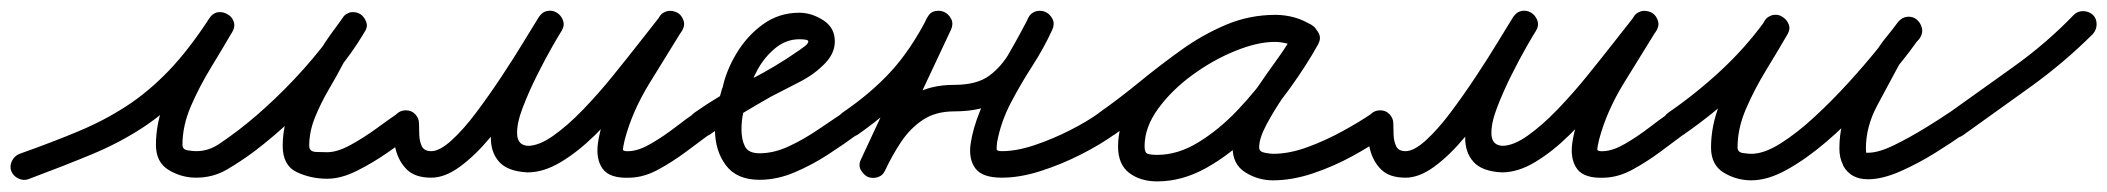

<svg xmlns="http://www.w3.org/2000/svg" viewBox="-38 -310 3973 362"><path d="M15 28Q6 31 -3.5 26.5Q-13 22 -17 12Q-20 3 -15.5 -6.5Q-11 -16 -1 -20Q61 -42 110 -62.5Q159 -83 200.5 -110Q242 -137 280 -176.5Q318 -216 357 -276Q364 -286 373.5 -287Q383 -288 391 -283Q399 -279 402.5 -269.5Q406 -260 400 -250Q382 -219 360 -183Q338 -147 322 -110Q306 -73 306 -37Q306 -28 316 -26.5Q326 -25 332 -25Q355 -25 375 -38.5Q395 -52 412 -65Q446 -91 482.5 -126Q519 -161 551.5 -199.5Q584 -238 607 -275Q613 -285 623 -286Q633 -287 641 -281Q649 -276 652 -266.5Q655 -257 648 -248Q638 -233 627.5 -219Q617 -205 609 -190Q609 -190 609 -190Q609 -190 609 -190Q597 -167 582 -141.5Q567 -116 556 -89Q545 -62 545 -35Q545 -24 558 -23.5Q571 -23 579 -23Q598 -23 623.5 -37Q649 -51 673.5 -69Q698 -87 713 -97Q713 -97 713 -97Q713 -97 713 -97Q721 -103 731.5 -101.5Q742 -100 747 -91Q753 -83 751.5 -72.5Q750 -62 741 -57Q721 -42 693 -22.5Q665 -3 635 12Q605 27 579 27Q548 27 521.5 14.5Q495 2 495 -35Q495 -82 519 -127.5Q543 -173 565 -214Q565 -214 565 -214Q565 -214 565 -214Q575 -231 586 -246Q597 -261 608 -276Q615 -286 624.5 -287Q634 -288 642 -283Q649 -278 652.5 -268.5Q656 -259 649 -249Q626 -210 591.5 -168.5Q557 -127 518 -90Q479 -53 442 -25Q418 -7 391 9Q364 25 332 25Q304 25 280 10.5Q256 -4 256 -37Q256 -78 272.5 -119.5Q289 -161 312.5 -200Q336 -239 356 -274Q362 -285 372 -286Q382 -287 390 -282Q398 -277 402 -268Q406 -259 399 -248Q357 -184 316.5 -141.5Q276 -99 232 -70Q188 -41 135 -19Q82 3 15 28Q15 28 15 28Q15 28 15 28Z M727 -102Q738 -102 745 -94.5Q752 -87 752 -77Q752 -68 752.5 -55.5Q753 -43 757.5 -34Q762 -25 775 -25Q791 -25 813.5 -45.5Q836 -66 860 -98Q884 -130 907.5 -165.5Q931 -201 949.5 -231.5Q968 -262 978 -278Q985 -288 994.5 -289.5Q1004 -291 1012 -286Q1020 -281 1023.5 -271.5Q1027 -262 1021 -252Q1017 -246 1003.5 -222.5Q990 -199 974.5 -168Q959 -137 947.5 -107Q936 -77 937 -56.5Q938 -36 958 -35Q958 -35 958 -35Q957 -35 957 -35Q978 -35 1005 -54Q1032 -73 1061 -103Q1090 -133 1117.5 -167Q1145 -201 1168.5 -231Q1192 -261 1207 -280Q1214 -289 1223.5 -289.5Q1233 -290 1241 -285Q1248 -280 1251 -270.5Q1254 -261 1247 -251Q1219 -206 1186.5 -153Q1154 -100 1140 -47Q1137 -34 1136.5 -29Q1136 -24 1149 -25Q1167 -26 1190 -39.5Q1213 -53 1234.5 -69.5Q1256 -86 1272 -97Q1280 -103 1290 -101.5Q1300 -100 1306 -91Q1312 -83 1310.5 -73Q1309 -63 1300 -57Q1280 -42 1255 -23.5Q1230 -5 1203.5 9.5Q1177 24 1151 25Q1112 27 1098.5 8.5Q1085 -10 1089.5 -41Q1094 -72 1109.5 -108.5Q1125 -145 1145 -180.5Q1165 -216 1182 -242Q1199 -268 1205 -278Q1211 -288 1221 -288Q1231 -288 1239 -282Q1247 -277 1250 -267.5Q1253 -258 1246 -249Q1227 -225 1201.5 -191.5Q1176 -158 1146 -122.5Q1116 -87 1084 -55.5Q1052 -24 1019.5 -4.5Q987 15 957 15Q957 15 957 15Q956 15 956 15Q919 13 903 -5Q887 -23 887.5 -51.5Q888 -80 898.5 -113.5Q909 -147 924.5 -179Q940 -211 955 -237.5Q970 -264 978 -277Q984 -288 994 -289Q1004 -290 1012 -285Q1020 -280 1023.5 -271Q1027 -262 1020 -251Q1007 -229 986 -194.5Q965 -160 939.5 -122Q914 -84 886 -50.5Q858 -17 829.5 4Q801 25 775 25Q745 25 729.5 10Q714 -5 708 -28.5Q702 -52 702 -77Q702 -88 709.5 -95Q717 -102 727 -102Z M1265 -63Q1260 -71 1261.5 -81.5Q1263 -92 1272 -98Q1319 -131 1371 -157Q1423 -183 1470 -216Q1473 -218 1479.5 -223Q1486 -228 1486 -232Q1486 -236 1469 -236Q1444 -236 1423.5 -219Q1403 -202 1390 -178Q1377 -154 1372 -133Q1372 -133 1372 -132Q1372 -131 1372 -131Q1367 -114 1363.5 -98.5Q1360 -83 1360 -66Q1360 -47 1366.5 -34Q1373 -21 1394 -21Q1421 -21 1449 -34Q1477 -47 1503.5 -65Q1530 -83 1551 -97Q1559 -103 1569.5 -101.5Q1580 -100 1585 -91Q1591 -83 1589.5 -72.5Q1588 -62 1579 -57Q1553 -38 1523 -18.5Q1493 1 1460 15Q1427 29 1394 29Q1351 29 1330.5 1.5Q1310 -26 1310 -66Q1310 -87 1314 -106Q1318 -125 1324 -145Q1324 -145 1324 -144Q1324 -143 1324 -143Q1331 -177 1351 -210Q1371 -243 1401 -264.5Q1431 -286 1469 -286Q1492 -286 1514 -272Q1536 -258 1536 -232Q1536 -210 1518 -191Q1498 -170 1469.5 -155.5Q1441 -141 1416 -128Q1386 -111 1357 -93.5Q1328 -76 1300 -56Q1292 -51 1281.5 -52.5Q1271 -54 1265 -63Z M1544 -63Q1539 -71 1540.5 -81.5Q1542 -92 1551 -98Q1605 -135 1642 -175.5Q1679 -216 1710 -276Q1715 -287 1725 -289Q1735 -291 1743 -287Q1751 -283 1755.5 -274Q1760 -265 1755 -254Q1724 -188 1693 -122Q1662 -56 1631 11Q1626 22 1616 24Q1606 26 1598 22Q1589 18 1584.5 9Q1580 0 1586 -11Q1604 -48 1627 -79.5Q1650 -111 1682.5 -130.5Q1715 -150 1761 -150Q1804 -150 1827.5 -167.5Q1851 -185 1867 -213.5Q1883 -242 1901 -276Q1907 -287 1916.5 -289Q1926 -291 1934 -287Q1942 -283 1946.5 -274Q1951 -265 1946 -254Q1930 -219 1908 -185Q1886 -151 1867.5 -115.5Q1849 -80 1842 -42Q1841 -33 1841 -29Q1841 -25 1851 -25Q1879 -25 1913 -36.5Q1947 -48 1979.5 -64.5Q2012 -81 2034 -97Q2034 -97 2034 -97Q2034 -97 2034 -97Q2043 -103 2053 -101.5Q2063 -100 2069 -92Q2075 -83 2073.5 -73Q2072 -63 2064 -57Q2036 -37 1999.5 -18.5Q1963 0 1924 12.5Q1885 25 1851 25Q1814 25 1801 7.5Q1788 -10 1792 -38.5Q1796 -67 1810 -101.5Q1824 -136 1842.5 -170Q1861 -204 1877 -231.5Q1893 -259 1900 -275Q1905 -286 1915 -288Q1925 -290 1933 -285Q1942 -281 1946.5 -272Q1951 -263 1945 -253Q1922 -210 1900.5 -175.5Q1879 -141 1847 -120.5Q1815 -100 1761 -100Q1726 -100 1702 -84Q1678 -68 1661 -42.5Q1644 -17 1631 11Q1625 22 1615.5 24.5Q1606 27 1597 23Q1589 18 1584.5 9.5Q1580 1 1586 -11Q1617 -77 1647.5 -143Q1678 -209 1709 -275Q1715 -286 1724.5 -288Q1734 -290 1743 -286Q1751 -282 1755.5 -273Q1760 -264 1754 -253Q1721 -188 1680 -143Q1639 -98 1579 -56Q1571 -51 1560.5 -52.5Q1550 -54 1544 -63Z M2028 -63Q2023 -71 2024.5 -81.5Q2026 -92 2035 -98Q2072 -124 2110.5 -155.5Q2149 -187 2189.5 -216Q2230 -245 2274 -263.5Q2318 -282 2367 -282Q2385 -282 2403 -277Q2421 -272 2437 -261Q2446 -254 2447 -244.5Q2448 -235 2443 -227Q2438 -220 2429 -216.5Q2420 -213 2409 -219Q2389 -231 2365 -231Q2333 -231 2291 -214Q2249 -197 2210 -168.5Q2171 -140 2145.5 -105Q2120 -70 2120 -34Q2120 -22 2126 -20Q2132 -18 2144 -18Q2183 -18 2222 -42Q2261 -66 2296 -103Q2331 -140 2358.5 -179.5Q2386 -219 2403 -250Q2409 -261 2419 -262.5Q2429 -264 2437 -260Q2445 -255 2449 -246Q2453 -237 2447 -226Q2437 -208 2419 -182Q2401 -156 2382 -128Q2363 -100 2349.5 -74.5Q2336 -49 2336 -32Q2336 -24 2346.5 -22Q2357 -20 2362 -20Q2393 -20 2427 -32.5Q2461 -45 2493 -62.5Q2525 -80 2550 -97Q2550 -97 2550 -97Q2550 -97 2550 -97Q2558 -103 2568.5 -101.5Q2579 -100 2584 -91Q2590 -83 2588.5 -72.5Q2587 -62 2578 -57Q2549 -36 2512.5 -16Q2476 4 2437 17Q2398 30 2362 30Q2334 30 2310 15Q2286 0 2286 -32Q2286 -58 2299 -86.5Q2312 -115 2331.5 -143.5Q2351 -172 2370.5 -199Q2390 -226 2403 -250Q2409 -261 2419 -262.5Q2429 -264 2437 -260Q2445 -255 2449 -246Q2453 -237 2447 -226Q2426 -188 2394 -143.5Q2362 -99 2322 -59Q2282 -19 2236.5 6.5Q2191 32 2144 32Q2112 32 2091 16Q2070 0 2070 -34Q2070 -71 2089.5 -107Q2109 -143 2141 -174.5Q2173 -206 2212 -230Q2251 -254 2291 -267.5Q2331 -281 2365 -281Q2403 -281 2435 -263Q2445 -257 2445.5 -247Q2446 -237 2441 -229Q2436 -221 2426.5 -217.5Q2417 -214 2407 -221Q2399 -227 2388 -229.5Q2377 -232 2367 -232Q2324 -232 2284 -213.5Q2244 -195 2206 -167Q2168 -139 2132.5 -109.5Q2097 -80 2063 -56Q2055 -51 2044.5 -52.5Q2034 -54 2028 -63Z M2564 -102Q2575 -102 2582 -94.5Q2589 -87 2589 -77Q2589 -68 2589.5 -55.5Q2590 -43 2594.5 -34Q2599 -25 2612 -25Q2628 -25 2650.5 -45.5Q2673 -66 2697 -98Q2721 -130 2744.5 -165.5Q2768 -201 2786.5 -231.5Q2805 -262 2815 -278Q2822 -288 2831.5 -289.5Q2841 -291 2849 -286Q2857 -281 2860.5 -271.5Q2864 -262 2858 -252Q2854 -246 2840.5 -222.5Q2827 -199 2811.5 -168Q2796 -137 2784.5 -107Q2773 -77 2774 -56.5Q2775 -36 2795 -35Q2795 -35 2795 -35Q2794 -35 2794 -35Q2815 -35 2842 -54Q2869 -73 2898 -103Q2927 -133 2954.5 -167Q2982 -201 3005.5 -231Q3029 -261 3044 -280Q3051 -289 3060.5 -289.5Q3070 -290 3078 -285Q3085 -280 3088 -270.5Q3091 -261 3084 -251Q3056 -206 3023.5 -153Q2991 -100 2977 -47Q2974 -34 2973.5 -29Q2973 -24 2986 -25Q3004 -26 3027 -39.5Q3050 -53 3071.5 -69.5Q3093 -86 3109 -97Q3117 -103 3127 -101.5Q3137 -100 3143 -91Q3149 -83 3147.5 -73Q3146 -63 3137 -57Q3117 -42 3092 -23.5Q3067 -5 3040.5 9.5Q3014 24 2988 25Q2949 27 2935.5 8.5Q2922 -10 2926.5 -41Q2931 -72 2946.5 -108.5Q2962 -145 2982 -180.5Q3002 -216 3019 -242Q3036 -268 3042 -278Q3048 -288 3058 -288Q3068 -288 3076 -282Q3084 -277 3087 -267.5Q3090 -258 3083 -249Q3064 -225 3038.5 -191.5Q3013 -158 2983 -122.5Q2953 -87 2921 -55.5Q2889 -24 2856.5 -4.5Q2824 15 2794 15Q2794 15 2794 15Q2793 15 2793 15Q2756 13 2740 -5Q2724 -23 2724.5 -51.5Q2725 -80 2735.5 -113.5Q2746 -147 2761.5 -179Q2777 -211 2792 -237.5Q2807 -264 2815 -277Q2821 -288 2831 -289Q2841 -290 2849 -285Q2857 -280 2860.5 -271Q2864 -262 2857 -251Q2844 -229 2823 -194.5Q2802 -160 2776.5 -122Q2751 -84 2723 -50.5Q2695 -17 2666.5 4Q2638 25 2612 25Q2582 25 2566.5 10Q2551 -5 2545 -28.5Q2539 -52 2539 -77Q2539 -88 2546.5 -95Q2554 -102 2564 -102Z M3136 -56Q3128 -51 3117.5 -52.5Q3107 -54 3101 -63Q3096 -71 3097.5 -81.5Q3099 -92 3108 -98Q3159 -133 3206 -176.5Q3253 -220 3290 -271Q3297 -281 3306.5 -282Q3316 -283 3323 -278Q3331 -273 3334.5 -264Q3338 -255 3332 -245Q3314 -214 3292 -178Q3270 -142 3254 -105Q3238 -68 3238 -32Q3238 -23 3248 -21.5Q3258 -20 3264 -20Q3288 -20 3319 -39.5Q3350 -59 3383 -89.5Q3416 -120 3447 -154Q3478 -188 3502.5 -218.5Q3527 -249 3541 -267Q3548 -277 3558 -277.5Q3568 -278 3575 -272Q3583 -266 3585.5 -256.5Q3588 -247 3581 -237Q3570 -225 3559.5 -212Q3549 -199 3541 -185Q3541 -185 3541 -185Q3541 -185 3541 -185Q3522 -150 3501 -110.5Q3480 -71 3480 -30Q3480 -24 3481 -21Q3481 -21 3481 -22Q3481 -22 3481 -22Q3483 -18 3480.5 -18Q3478 -18 3477.5 -20Q3477 -22 3484 -22Q3504 -22 3533.5 -36.5Q3563 -51 3591.5 -68.5Q3620 -86 3636 -97Q3644 -103 3654.5 -101.5Q3665 -100 3670 -91Q3676 -83 3674.5 -72.5Q3673 -62 3664 -57Q3643 -42 3611 -22Q3579 -2 3545 13Q3511 28 3484 28Q3451 28 3437 2Q3437 2 3437 2Q3437 1 3437 1Q3430 -12 3430 -30Q3430 -79 3452.5 -123Q3475 -167 3497 -209Q3497 -209 3497 -209Q3497 -209 3497 -209Q3506 -225 3518 -239.5Q3530 -254 3541 -269Q3549 -278 3559 -278.5Q3569 -279 3576 -273Q3583 -267 3585.5 -257.5Q3588 -248 3581 -239Q3565 -215 3537 -181Q3509 -147 3475 -110Q3441 -73 3404 -41.5Q3367 -10 3331 10Q3295 30 3264 30Q3236 30 3212 15.5Q3188 1 3188 -32Q3188 -73 3204.5 -114.5Q3221 -156 3244.5 -195Q3268 -234 3288 -269Q3294 -280 3304 -280.5Q3314 -281 3322 -276Q3330 -271 3333.5 -261.5Q3337 -252 3330 -243Q3292 -188 3241.5 -141Q3191 -94 3136 -56Q3136 -56 3136 -56Q3136 -56 3136 -56Z M3629 -61Q3623 -70 3624.5 -80Q3626 -90 3635 -96Q3695 -139 3757.5 -183.5Q3820 -228 3872 -282Q3872 -282 3872 -282Q3872 -282 3872 -282Q3879 -289 3889.5 -289Q3900 -289 3908 -282Q3915 -275 3915 -264.5Q3915 -254 3908 -246Q3854 -192 3790 -146Q3726 -100 3663 -55Q3655 -49 3645 -51Q3635 -53 3629 -61Z"/></svg>

Font: FRB American Cursive Semibold
Style: Italic
Weight: 600
Italic angle: -25°
Version: Version 2.0;Modular Font Editor K font №1